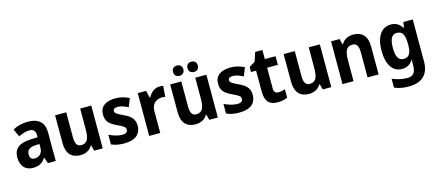

<svg xmlns="http://www.w3.org/2000/svg" viewBox="-63 -1438 5386 2367"><g transform="rotate(-15 2630.0 -255.0)"><path d="M276 -557C207 -557 138 -539 83 -509L129 -410C178 -434 222 -449 268 -449C317 -449 345 -421 345 -366V-340L258 -337C112 -332 38 -279 38 -163C38 -56 97 10 192 10C273 10 314 -16 355 -74H359L385 0H485V-364C485 -494 411 -557 276 -557ZM294 -252 345 -254V-206C345 -137 302 -97 246 -97C207 -97 183 -115 183 -162C183 -215 213 -249 294 -252Z M1085 -546H943V-281C943 -169 921 -107 840 -107C787 -107 765 -148 765 -227V-546H623V-190C623 -55 689 10 799 10C863 10 919 -15 950 -70H957L976 0H1085Z M1573 -161C1573 -255 1516 -293 1435 -331C1349 -371 1336 -384 1336 -409C1336 -434 1355 -447 1394 -447C1441 -447 1479 -429 1526 -407L1568 -513C1508 -543 1454 -556 1393 -556C1271 -556 1195 -503 1195 -404C1195 -315 1236 -275 1328 -232C1424 -188 1431 -173 1431 -147C1431 -118 1411 -99 1362 -99C1310 -99 1246 -119 1195 -145V-21C1246 1 1292 10 1359 10C1497 10 1573 -48 1573 -161Z M1959 -556C1892 -556 1841 -509 1813 -455H1806L1785 -546H1678V0H1819V-278C1819 -375 1879 -418 1956 -418C1965 -418 1984 -416 1994 -413L2004 -552C1990 -555 1972 -556 1959 -556Z M2166 -684C2166 -641 2194 -619 2231 -619C2268 -619 2297 -641 2297 -684C2297 -729 2268 -750 2231 -750C2194 -750 2166 -729 2166 -684ZM2350 -684C2350 -641 2378 -619 2416 -619C2453 -619 2482 -641 2482 -684C2482 -729 2453 -750 2416 -750C2378 -750 2350 -729 2350 -684ZM2554 -546H2412V-281C2412 -169 2390 -107 2309 -107C2256 -107 2234 -148 2234 -227V-546H2092V-190C2092 -55 2158 10 2268 10C2332 10 2388 -15 2419 -70H2426L2445 0H2554Z M3042 -161C3042 -255 2985 -293 2904 -331C2818 -371 2805 -384 2805 -409C2805 -434 2824 -447 2863 -447C2910 -447 2948 -429 2995 -407L3037 -513C2977 -543 2923 -556 2862 -556C2740 -556 2664 -503 2664 -404C2664 -315 2705 -275 2797 -232C2893 -188 2900 -173 2900 -147C2900 -118 2880 -99 2831 -99C2779 -99 2715 -119 2664 -145V-21C2715 1 2761 10 2828 10C2966 10 3042 -48 3042 -161Z M3357 -107C3321 -107 3300 -126 3300 -166V-436H3437V-546H3300V-662H3208L3169 -546L3094 -501V-436H3159V-168C3159 -36 3219 10 3316 10C3365 10 3412 0 3443 -15V-123C3413 -113 3386 -107 3357 -107Z M4002 -546H3860V-281C3860 -169 3838 -107 3757 -107C3704 -107 3682 -148 3682 -227V-546H3540V-190C3540 -55 3606 10 3716 10C3780 10 3836 -15 3867 -70H3874L3893 0H4002Z M4431 -556C4369 -556 4311 -533 4280 -477H4272L4254 -546H4145V0H4286V-260C4286 -381 4310 -439 4388 -439C4443 -439 4465 -399 4465 -321V0H4606V-358C4606 -493 4538 -556 4431 -556Z M4909 -556C4787 -556 4716 -451 4716 -271C4716 -96 4785 10 4904 10C4962 10 5010 -12 5047 -72H5050C5048 -52 5046 -25 5046 -1V9C5046 96 5010 134 4939 134C4877 134 4811 120 4747 92V206C4804 231 4862 240 4929 240C5101 240 5188 152 5188 -11V-546H5068L5057 -476H5051C5015 -533 4968 -556 4909 -556ZM4952 -437C5022 -437 5053 -392 5053 -273V-253C5053 -144 5019 -105 4954 -105C4890 -105 4860 -159 4860 -269C4860 -383 4890 -437 4952 -437Z"/></g></svg>

Font: Noto Sans Kannada SemiCondensed
Style: Bold
Weight: 700
Width: 4
Designer: Jelle Bosma - Monotype Design Team
Foundry: Monotype Imaging Inc.
Version: Version 2.005